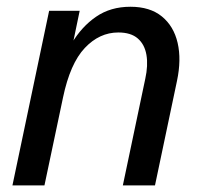

<svg xmlns="http://www.w3.org/2000/svg" viewBox="-20 -560 606 580"><path d="M17.6 0 128.4 -527.3H220.7L195.8 -407.7L196.8 -429.2Q226.6 -479.5 270.3 -509.5Q314 -539.6 374 -539.6Q433.1 -539.6 469 -510.3Q504.9 -481 516.6 -430.4Q528.3 -379.9 514.6 -315.4L448.2 0H351.1L418.9 -322.3Q427.7 -362.3 422.4 -394Q417 -425.8 396.2 -443.8Q375.5 -461.9 337.4 -461.9Q280.3 -461.9 236.1 -415Q191.9 -368.2 170.4 -265.6L114.3 0Z"/></svg>

Font: Schibsted Grotesk Medium
Style: Italic
Weight: 500
Italic angle: -12°
Designer: Bakken & Baeck AS, Henrik Kongsvoll
Foundry: Schibsted ASA
Version: Version 1.100;gftools[0.9.25]